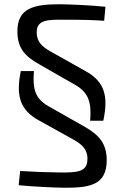

<svg xmlns="http://www.w3.org/2000/svg" viewBox="-20 -723 584 905"><path d="M336 -322C398 -286 412 -239 405 -154H467C490 -264 478 -337 381 -389L219 -480C180 -502 152 -525 153 -573C154 -629 204 -631 282 -630C376 -630 412 -629 471 -625L477 -691C412 -698 322 -702 260 -703C134 -703 62 -682 62 -575C62 -494 100 -457 163 -421ZM78 -388C56 -277 69 -206 166 -154L328 -64C365 -43 394 -19 392 29C391 89 342 90 265 90C192 89 142 87 75 83L68 150C142 157 225 161 286 162C404 162 483 149 483 32C483 -50 443 -88 382 -124L209 -222C146 -258 133 -302 140 -388Z"/></svg>

Font: SnT
Style: Regular
Weight: 400
Designer: Natanael Gama
Version: Version 1.001;PS 001.001;hotconv 1.0.70;makeotf.lib2.5.58329